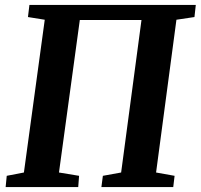

<svg xmlns="http://www.w3.org/2000/svg" viewBox="-20 -763 818 783"><path d="M3 0 7.5 -46 77.5 -59.5 162.5 -682.5 94 -693.5 100 -743H778.5L773 -693.5L699.5 -682.5L616.5 -59.5L692 -46L686.5 0H393.5L399.5 -46L474 -59.5L557 -681.5H305.5L220.5 -59.5L302.5 -46L299 0Z"/></svg>

Font: Merriweather 20pt
Style: Bold Italic
Weight: 700
Italic angle: -7.8°
Version: Version 2.101